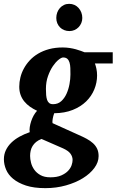

<svg xmlns="http://www.w3.org/2000/svg" viewBox="-51 -746 604 995"><path d="M325.2 83Q325.2 65.9 314.5 50.8Q303.7 35.6 275.9 22.9L164.1 -25.9Q147.5 -19.5 136.2 -10.3Q125 -1 117.9 10.5Q110.8 22 107.9 35.2Q105 48.3 105 62Q105 78.1 109.9 97.4Q114.7 116.7 126.7 133.5Q138.7 150.4 158.9 161.6Q179.2 172.9 210 172.9Q244.1 172.9 266.4 163.1Q288.6 153.3 301.8 139.4Q314.9 125.5 320.1 110.1Q325.2 94.7 325.2 83ZM314 -359.9Q314 -377.4 313.5 -393.6Q313 -409.7 309.3 -421.9Q305.7 -434.1 297.9 -441.2Q290 -448.2 275.9 -448.2Q267.6 -448.2 252.7 -436.5Q237.8 -424.8 223.1 -403.3Q208.5 -381.8 197.8 -351.8Q187 -321.8 187 -285.2Q187 -267.6 188.2 -253.2Q189.5 -238.8 193.1 -228.3Q196.8 -217.8 204.1 -211.9Q211.4 -206.1 224.1 -206.1Q249 -206.1 266.1 -221.4Q283.2 -236.8 293.7 -260Q304.2 -283.2 309.1 -310.1Q314 -336.9 314 -359.9ZM440.9 -417Q445.3 -405.8 448.7 -389.4Q452.1 -373 452.1 -355Q452.1 -317.9 437.7 -282.7Q423.3 -247.6 395.3 -220.2Q367.2 -192.9 325.7 -176.3Q284.2 -159.7 230 -159.2Q224.6 -145 222.2 -130.6Q219.7 -116.2 221.2 -107.9L354 -47.9Q377.9 -37.6 397.5 -27.1Q417 -16.6 430.9 -3.9Q444.8 8.8 452.4 24.9Q460 41 460 63Q460 94.7 438 124.5Q416 154.3 378.4 177.5Q340.8 200.7 290.8 214.8Q240.7 229 184.1 229Q124.5 229 83.7 215.6Q43 202.1 17.3 180.9Q-8.3 159.7 -19.5 132.8Q-30.8 106 -30.8 79.1Q-30.8 53.7 -20.5 32.2Q-10.3 10.7 7.8 -6.8Q25.9 -24.4 50.3 -37.8Q74.7 -51.3 103 -61Q101.1 -72.8 103.3 -87.6Q105.5 -102.5 110.6 -117.9Q115.7 -133.3 123.5 -147.5Q131.3 -161.6 141.1 -171.9Q121.1 -181.2 104.2 -193.1Q87.4 -205.1 75 -220.2Q62.5 -235.4 55.7 -254.4Q48.8 -273.4 48.8 -296.9Q48.8 -320.3 54.7 -344.5Q60.5 -368.7 72.8 -391.1Q85 -413.6 103.3 -433.3Q121.6 -453.1 146.7 -468Q171.9 -482.9 203.6 -491.5Q235.4 -500 273.9 -500Q293 -500 310.3 -497.3Q327.6 -494.6 342.3 -490.5Q356.9 -486.3 368.4 -482.2Q379.9 -478 387.2 -475.1H533.2V-417ZM375.5 -652.8Q375.5 -639.2 370.4 -626.7Q365.2 -614.3 356.2 -605Q347.2 -595.7 335 -590.3Q322.8 -585 308.6 -585Q293.9 -585 281.5 -590.1Q269 -595.2 260 -604.2Q251 -613.3 245.8 -625.7Q240.7 -638.2 240.7 -652.8Q240.7 -668 245.6 -681.2Q250.5 -694.3 259.3 -704.3Q268.1 -714.4 280.3 -720.2Q292.5 -726.1 307.6 -726.1Q322.3 -726.1 334.7 -720.5Q347.2 -714.8 356.2 -704.8Q365.2 -694.8 370.4 -681.4Q375.5 -668 375.5 -652.8Z"/></svg>

Font: Charis SIL
Style: Bold Italic
Weight: 700
Italic angle: -11°
Foundry: SIL International
Version: Version 4.112